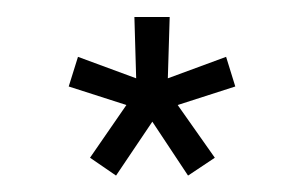

<svg xmlns="http://www.w3.org/2000/svg" viewBox="-20 -733 361 228"><path d="M86.9 -545.7 130.1 -608.3 61.6 -630.3 72.6 -665.5 141.7 -640 139.6 -712.8H181.5L179.3 -640L248.5 -665.5L259.4 -630.3L191 -608.3L235.1 -545.7L203.3 -524.5L160.9 -588.5L117.8 -524.5Z"/></svg>

Font: Raleway Thin
Style: Regular
Weight: 100
Designer: Matt McInerney, Pablo Impallari, Rodrigo Fuenzalida
Foundry: Matt McInerney, Pablo Impallari, Rodrigo Fuenzalida
Version: Version 4.026